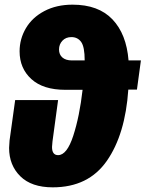

<svg xmlns="http://www.w3.org/2000/svg" viewBox="-20 -784 624 823"><path d="M567 -400H530Q517 -208 438 -94.5Q359 19 206 19Q115 19 67 -28.5Q19 -76 19 -150Q19 -160 21 -182L45 -355H229L205 -178Q203 -160 203 -154Q203 -119 229 -119Q267 -119 294 -202Q321 -285 334 -399H260Q165 -399 114.5 -445Q64 -491 64 -564Q64 -617 91 -663Q118 -709 170 -736.5Q222 -764 291 -764Q402 -764 462 -701Q522 -638 531 -525H584ZM343 -525Q343 -583 328 -604Q313 -625 286 -625Q262 -625 247.5 -609.5Q233 -594 233 -572Q233 -550 247.5 -537.5Q262 -525 288 -525Z"/></svg>

Font: Fira Sans Black
Style: Italic
Weight: 900
Italic angle: -8°
Designer: Carrois Corporate & Edenspiekermann AG
Foundry: Carrois Corporate GbR & Edenspiekermann AG
Version: Version 4.203